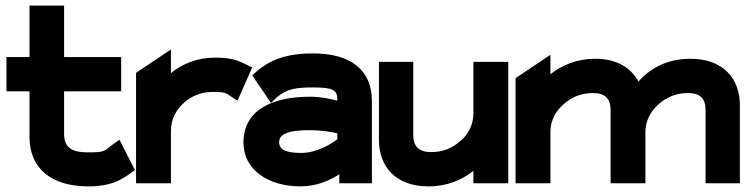

<svg xmlns="http://www.w3.org/2000/svg" viewBox="-20 -652 2666 683"><path d="M3 -327H85V-160C87 -54 161 11 294 11C374 11 409 -11 442 -34L460 -47L405 -155L381 -138C350 -115 356 -110 294 -110C232 -110 208 -129 208 -176V-327H411V-449H208V-632H85V-449H3Z M464 0H588V-187C588 -230 609 -264 635 -287C659 -308 692 -325 737 -325C783 -325 783 -321 800 -310L825 -294L877 -412L855 -423C829 -435 807 -447 746 -447C679 -447 628 -424 588 -392V-476L464 -393Z M846 -145C846 -49 933 11 1049 11C1107 11 1152 -10 1187 -32V0H1303V-292C1303 -404 1227 -462 1093 -462C995 -462 939 -437 894 -399L877 -384L944 -286L965 -306C999 -334 1027 -341 1093 -341C1162 -341 1180 -333 1180 -299V-294C1157 -300 1121 -308 1083 -308C956 -308 846 -265 846 -145ZM973 -146C973 -177 1009 -189 1083 -189C1119 -189 1157 -183 1180 -178V-157C1163 -143 1110 -108 1052 -108C996 -108 973 -120 973 -146Z M1328 -154C1328 -60 1387 11 1504 11C1571 11 1623 -12 1664 -44V0H1788V-432H1664V-249C1664 -206 1644 -172 1616 -149C1592 -128 1559 -111 1514 -111C1470 -111 1450 -131 1450 -172V-432H1328Z M1814 0H1938V-183C1938 -226 1959 -260 1987 -283C2011 -304 2044 -321 2089 -321C2133 -321 2152 -301 2152 -260V0H2276V-183C2276 -209 2284 -231 2296 -250C2304 -263 2313 -273 2325 -283C2349 -304 2382 -321 2427 -321C2471 -321 2490 -301 2490 -260V0H2612V-278C2612 -372 2553 -443 2436 -443C2351 -443 2291 -407 2251 -362C2224 -412 2173 -443 2098 -443C2031 -443 1979 -420 1938 -388V-457L1814 -374Z"/></svg>

Font: Charger Pro
Style: UltraExt
Weight: 900
Designer: Jasper
Foundry: Cannot Into Space Fonts
Version: Version 1.09